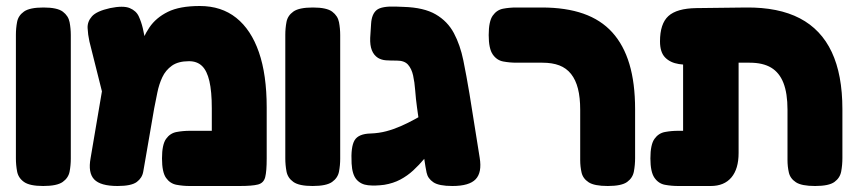

<svg xmlns="http://www.w3.org/2000/svg" viewBox="-20 -611 2851 640"><path d="M124 9Q79 9 60 -4.5Q41 -18 37 -39.5Q33 -61 33 -83V-495Q33 -517 37 -538Q41 -559 60 -572.5Q79 -586 125 -586Q171 -586 189.5 -572Q208 -558 212 -537Q216 -516 216 -494V-82Q216 -60 212 -39Q208 -18 189 -4.5Q170 9 124 9Z M869 -253V-83Q869 -40 864 -20.5Q859 -1 840 4Q821 9 778 9H612Q590 9 568.5 5Q547 1 533.5 -18Q520 -37 520 -83Q520 -129 533.5 -148Q547 -167 568.5 -171Q590 -175 613 -175H686V-250Q686 -306 678 -340.5Q670 -375 653.5 -391Q637 -407 610 -407Q574 -407 553 -392Q532 -377 521 -353.5Q510 -330 504.5 -302.5Q499 -275 494 -250L465 -82Q461 -60 457.5 -39Q454 -18 436 -4.5Q418 9 372 9Q315 9 294 -13Q273 -35 282 -84L328 -355L392 -278Q410 -318 421 -361.5Q432 -405 444 -446Q456 -487 478 -519.5Q500 -552 539.5 -571.5Q579 -591 646 -591Q718 -591 767.5 -551.5Q817 -512 843 -437Q869 -362 869 -253ZM353 -174 278 -473Q273 -496 272 -517.5Q271 -539 286.5 -556.5Q302 -574 347 -584Q391 -593 412.5 -584Q434 -575 442.5 -556.5Q451 -538 456 -517L499 -313Z M1022 9Q977 9 958 -4.5Q939 -18 935 -39.5Q931 -61 931 -83V-495Q931 -517 935 -538Q939 -559 958 -572.5Q977 -586 1023 -586Q1069 -586 1087.5 -572Q1106 -558 1110 -537Q1114 -516 1114 -494V-82Q1114 -60 1110 -39Q1106 -18 1087 -4.5Q1068 9 1022 9Z M1488 9Q1443 9 1424.5 -3.5Q1406 -16 1402 -35.5Q1398 -55 1395 -76L1370 -253Q1366 -282 1364 -309.5Q1362 -337 1357 -359.5Q1352 -382 1340 -395.5Q1328 -409 1303 -409Q1281 -409 1266.5 -410Q1252 -411 1240 -418Q1226 -427 1219.5 -443.5Q1213 -460 1214 -485L1217 -532Q1219 -564 1235.5 -577.5Q1252 -591 1301 -589Q1302 -589 1313.5 -588.5Q1325 -588 1326 -588Q1393 -586 1432.5 -563Q1472 -540 1493 -500.5Q1514 -461 1524.5 -409.5Q1535 -358 1545 -298L1579 -85Q1587 -36 1565.5 -13.5Q1544 9 1488 9ZM1261 5Q1231 9 1207 6.5Q1183 4 1168.5 -12.5Q1154 -29 1152 -66Q1149 -122 1162 -143.5Q1175 -165 1215 -166Q1243 -167 1267.5 -173.5Q1292 -180 1316 -190.5Q1340 -201 1364.5 -214.5Q1389 -228 1416 -243.5Q1443 -259 1474 -274L1475 -176Q1452 -152 1432.5 -128Q1413 -104 1395 -82.5Q1377 -61 1357.5 -43Q1338 -25 1314.5 -12.5Q1291 0 1261 5Z M2006 9Q1961 9 1942 -3.5Q1923 -16 1918.5 -36Q1914 -56 1914 -77V-245Q1914 -286 1906.5 -315.5Q1899 -345 1883.5 -364.5Q1868 -384 1844.5 -393Q1821 -402 1788 -402H1702Q1679 -402 1657.5 -406Q1636 -410 1622.5 -429.5Q1609 -449 1609 -494Q1609 -540 1622.5 -559Q1636 -578 1657 -582Q1678 -586 1701 -586H1786Q1866 -586 1924.5 -565.5Q1983 -545 2021 -503Q2059 -461 2078 -397.5Q2097 -334 2097 -247V-84Q2097 -61 2093 -39.5Q2089 -18 2070.5 -4.5Q2052 9 2006 9Z M2241 9Q2218 9 2196.5 5Q2175 1 2161.5 -18.5Q2148 -38 2148 -83Q2148 -129 2161.5 -148Q2175 -167 2196.5 -171Q2218 -175 2240 -175H2257V-466L2381 -406Q2344 -400 2308 -396.5Q2272 -393 2243 -397.5Q2214 -402 2197 -419.5Q2180 -437 2180 -473Q2180 -532 2208 -557.5Q2236 -583 2301 -584L2467 -586Q2575 -587 2646 -550Q2717 -513 2752.5 -437.5Q2788 -362 2788 -247V-84Q2788 -61 2784 -39.5Q2780 -18 2761.5 -4.5Q2743 9 2697 9Q2652 9 2633 -3.5Q2614 -16 2609.5 -36Q2605 -56 2605 -77V-245Q2605 -300 2591.5 -334.5Q2578 -369 2550.5 -385.5Q2523 -402 2479 -402H2442V-101Q2442 -48 2418 -19.5Q2394 9 2349 9Z"/></svg>

Font: Fredoka Light
Style: Regular
Weight: 300
Designer: Ben Nathan
Foundry: Milena B. Brandão, Ben Nathan
Version: Version 2.001